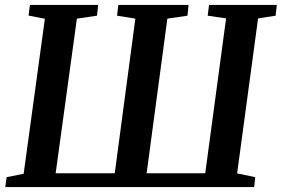

<svg xmlns="http://www.w3.org/2000/svg" viewBox="-20 -763 1149 783"><path d="M1.5 0 7 -40.5 76.5 -54.5 163 -686.5 96.5 -699.5 102 -743H380.5L375.5 -699L293.5 -687L207 -56.5H448L532 -687L457.5 -699L462.5 -743H749L744.5 -699L662.5 -687L578 -56.5H817L902 -688L827 -699L832.5 -743H1109L1104 -699L1032.5 -688L947 -56L1021 -40.5L1016.5 0Z"/></svg>

Font: Merriweather 36pt SemiBold
Style: Italic
Weight: 600
Italic angle: -7.8°
Version: Version 2.101